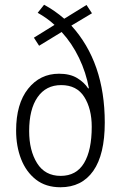

<svg xmlns="http://www.w3.org/2000/svg" viewBox="-20 -780 510 810"><path d="M166 -760Q212 -735 251 -701L345 -759L368 -724L281 -672Q422 -517 422 -263Q422 -128 373.5 -59Q325 10 235 10Q173 10 131.5 -22.5Q90 -55 69 -109Q48 -163 48 -229Q48 -342 98.5 -405.5Q149 -469 229 -469Q275 -469 305 -451Q335 -433 352 -407L355 -408Q343 -474 313.5 -535.5Q284 -597 240 -645L145 -587L123 -621L210 -675Q194 -690 175.5 -703Q157 -716 139 -726ZM238 -421Q174 -421 138.5 -370Q103 -319 103 -227Q103 -145 136.5 -91.5Q170 -38 236 -38Q302 -38 334.5 -92Q367 -146 367 -245Q367 -321 335.5 -371Q304 -421 238 -421Z"/></svg>

Font: Noto Sans Lao UI Cond Light
Style: Regular
Weight: 300
Width: 3
Designer: Monotype Design Team
Foundry: Monotype Imaging Inc.
Version: Version 2.000; ttfautohint (v1.8.4.7-5d5b)